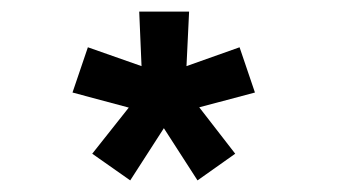

<svg xmlns="http://www.w3.org/2000/svg" viewBox="-20 -820 590 331"><path d="M204.5 -509 139 -555 202 -634.5 105 -660.5 131.5 -738.5 224 -706 220 -800H306L301.5 -706L393 -738.5L419.5 -660.5L323.5 -635L385.5 -555L320.5 -509L262.5 -599Z"/></svg>

Font: Trispace SemiCondensed Medium
Style: Regular
Weight: 500
Width: 4
Designer: Tyler Finck
Foundry: Etcetera Type Company
Version: Version 1.210; ttfautohint (v1.8.3)